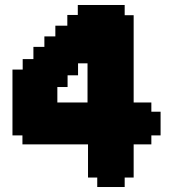

<svg xmlns="http://www.w3.org/2000/svg" viewBox="-20 -760 680 770"><path d="M293 -506V-458H251V-411H210V-349H331V-506ZM71 -481V-523H114V-572H158V-614H202V-657H250V-700H292V-740H480V-699H516V-349H587V-312H624V-217H587V-181H516V-48H480V-10H370V-48H333V-181H70V-217H30V-481Z"/></svg>

Font: DNF Bit Bit TTF
Style: Regular
Weight: 400
Designer: Kim So-Yeon
Foundry: NEOPLE Inc.
Version: Version 1.000;September 28, 2022;FontCreator 14.0.0.2872 64-